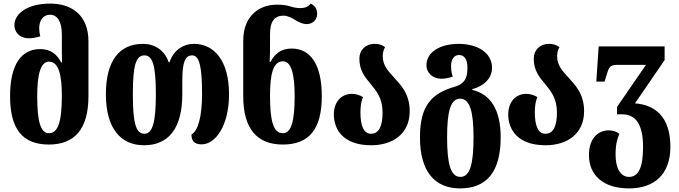

<svg xmlns="http://www.w3.org/2000/svg" viewBox="-20 -794 3779 1068"><path d="M252 10C394 10 472 -75 472 -259V-564C472 -707 382 -774 259 -774C131 -774 60 -717 60 -654C60 -621 83 -581 142 -581C160 -581 181 -585 204 -592C200 -607 198 -622 198 -636C198 -679 219 -712 258 -712C299 -712 324 -674 324 -602V-555C324 -518 324 -477 325 -446H321C298 -489 265 -521 204 -521C98 -521 36 -434 36 -259C36 -75 106 10 252 10ZM252 -53C205 -53 187 -121 187 -260C187 -377 205 -451 252 -451C307 -451 324 -377 324 -261C324 -126 306 -53 252 -53Z M781 14C917 14 994 -79 994 -270V-344C994 -449 1010 -486 1049 -486C1088 -486 1104 -427 1104 -270C1104 -149 1082 -65 1045 -46C1045 -15 1057 9 1101 9C1179 9 1254 -95 1254 -270C1254 -458 1170 -550 1059 -550C1000 -550 945 -515 923 -448H918C896 -515 840 -550 775 -550C644 -550 569 -456 569 -270C569 -79 652 14 781 14ZM783 -50C735 -50 719 -112 719 -270C719 -427 735 -486 783 -486C829 -486 847 -430 847 -270C847 -112 828 -50 783 -50Z M1553 10C1699 10 1770 -75 1770 -259C1770 -436 1707 -524 1602 -524C1541 -524 1507 -492 1484 -449H1480C1482 -479 1482 -521 1482 -557V-604C1482 -674 1506 -707 1558 -707C1579 -707 1607 -693 1627 -680C1644 -670 1664 -660 1686 -660C1717 -660 1744 -681 1744 -717C1744 -749 1728 -765 1708 -774C1696 -757 1677 -749 1651 -749C1633 -749 1613 -752 1593 -759C1572 -765 1553 -768 1519 -768C1424 -768 1333 -707 1333 -568V-259C1333 -75 1412 10 1553 10ZM1553 -53C1499 -53 1482 -126 1482 -261C1482 -379 1498 -453 1554 -453C1601 -453 1619 -379 1619 -260C1619 -121 1601 -53 1553 -53Z M2045 14C2165 14 2259 -50 2259 -175C2259 -272 2210 -321 2169 -366C2138 -400 2109 -431 2109 -481C2109 -498 2113 -518 2122 -531C2108 -543 2091 -550 2063 -550C2013 -550 1979 -515 1979 -468C1979 -402 2010 -365 2041 -328C2074 -288 2108 -247 2108 -169C2108 -93 2088 -50 2044 -50C2004 -50 1985 -93 1985 -168C1985 -199 1988 -228 1999 -254C1980 -266 1957 -272 1938 -272C1880 -272 1837 -229 1837 -157C1837 -78 1885 14 2045 14Z M2539 254C2687 254 2765 162 2765 -30C2765 -182 2710 -270 2607 -294V-298C2672 -315 2717 -359 2717 -417C2717 -502 2633 -550 2533 -550C2424 -550 2352 -502 2352 -431C2352 -389 2387 -356 2435 -356C2456 -356 2480 -361 2499 -368C2494 -379 2489 -399 2489 -426C2489 -462 2504 -488 2534 -488C2563 -488 2580 -462 2580 -421C2580 -374 2575 -331 2511 -312C2381 -275 2316 -207 2316 -30C2316 162 2400 254 2539 254ZM2541 190C2486 190 2467 116 2467 -30C2467 -172 2485 -245 2540 -245C2594 -245 2614 -172 2614 -30C2614 116 2595 190 2541 190Z M3015 14C3135 14 3229 -50 3229 -175C3229 -272 3180 -321 3139 -366C3108 -400 3079 -431 3079 -481C3079 -498 3083 -518 3092 -531C3078 -543 3061 -550 3033 -550C2983 -550 2949 -515 2949 -468C2949 -402 2980 -365 3011 -328C3044 -288 3078 -247 3078 -169C3078 -93 3058 -50 3014 -50C2974 -50 2955 -93 2955 -168C2955 -199 2958 -228 2969 -254C2950 -266 2927 -272 2908 -272C2850 -272 2807 -229 2807 -157C2807 -78 2855 14 3015 14Z M3479 254C3617 254 3709 178 3709 23C3709 -149 3620 -211 3512 -219L3677 -460V-536H3310L3297 -340H3343L3352 -370C3366 -417 3371 -433 3410 -433H3573L3412 -199V-158H3441C3514 -158 3557 -106 3557 24C3557 141 3530 190 3479 190C3431 190 3404 141 3404 65C3404 11 3414 -25 3425 -49C3412 -61 3390 -69 3366 -69C3315 -69 3256 -33 3256 69C3256 178 3333 254 3479 254Z"/></svg>

Font: Noto Serif Georgian ExtraCondensed ExtraBold
Style: Regular
Weight: 800
Width: 2
Designer: Monotype Design Team, Akaki Razmadze
Foundry: Google LLC
Version: Version 2.003